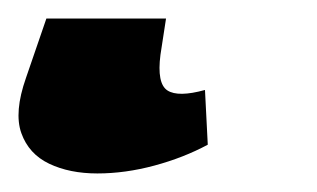

<svg xmlns="http://www.w3.org/2000/svg" viewBox="-63 16 342 207"><path d="M-13 36H116L110 75Q106 106 117.5 113.5Q129 121 158 113L161 172Q135 186 103.5 194.5Q72 203 42 203Q12 203 -10 192.5Q-32 182 -40 159.5Q-48 137 -35 100Z"/></svg>

Font: Piazzolla Black
Style: Italic
Weight: 900
Italic angle: -11.3°
Designer: Juan Pablo del Peral
Foundry: Huerta Tipografica
Version: Version 1.330